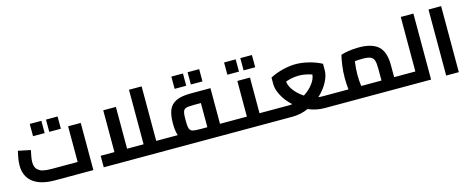

<svg xmlns="http://www.w3.org/2000/svg" viewBox="-37 -1342 4800 1966"><g transform="rotate(-15 2363.0 -359.0)"><path d="M772 -500V0H364Q214 0 134 -62Q54 -124 54 -241Q54 -286 64.5 -335.5Q75 -385 76 -391L207 -364Q188 -280 188 -241Q188 -190 212 -164Q236 -138 273.5 -130Q311 -122 364 -122H638V-500ZM265 -625H388V-495H265ZM437 -625H560V-495H437Z M1610 -61Q1610 -33 1605 -16.5Q1600 0 1590 0H882V-122H1028V-565H1162V-122H1337V-700H1471V-122H1590Q1600 -122 1605 -105.5Q1610 -89 1610 -61Z M2303 -61Q2303 -33 2298 -16.5Q2293 0 2283 0H1590Q1580 0 1575 -16.5Q1570 -33 1570 -61Q1570 -89 1575 -105.5Q1580 -122 1590 -122H1699Q1682 -172 1682 -250Q1682 -340 1704.5 -393.5Q1727 -447 1783 -473.5Q1839 -500 1939 -500H2147V-122H2283Q2293 -122 2298 -105.5Q2303 -89 2303 -61ZM2013 -122V-378H1939Q1879 -378 1855.5 -370.5Q1832 -363 1824 -338Q1816 -313 1816 -250Q1816 -187 1824 -162Q1832 -137 1855.5 -129.5Q1879 -122 1939 -122ZM1791 -718H1914V-588H1791ZM1963 -718H2086V-588H1963Z M2736 -61Q2736 -33 2731 -16.5Q2726 0 2716 0H2283Q2273 0 2268 -16.5Q2263 -33 2263 -61Q2263 -89 2268 -105.5Q2273 -122 2283 -122H2432V-500H2566V-122H2716Q2726 -122 2731 -105.5Q2736 -89 2736 -61ZM2350 -718H2473V-588H2350ZM2522 -718H2645V-588H2522Z M3402 -61Q3402 -33 3397 -16.5Q3392 0 3382 0H3224Q3133 0 3052 -36Q2971 0 2880 0H2716Q2706 0 2701 -16.5Q2696 -33 2696 -61Q2696 -89 2701 -105.5Q2706 -122 2716 -122H2880Q2898 -122 2914 -125Q2851 -182 2815 -249.5Q2779 -317 2779 -372V-443Q2842 -476 2915.5 -494Q2989 -512 3052 -512Q3115 -512 3188.5 -494Q3262 -476 3325 -443V-372Q3325 -317 3289 -249.5Q3253 -182 3190 -125Q3207 -122 3224 -122H3382Q3392 -122 3397 -105.5Q3402 -89 3402 -61ZM3052 -179Q3111 -217 3149.5 -267.5Q3188 -318 3191 -365Q3118 -390 3052 -390Q2986 -390 2913 -365Q2916 -318 2954.5 -267.5Q2993 -217 3052 -179Z M4115 -61Q4115 -33 4110 -16.5Q4105 0 4095 0H3382Q3372 0 3367 -16.5Q3362 -33 3362 -61Q3362 -89 3367 -105.5Q3372 -122 3382 -122H3509Q3502 -185 3502 -243Q3502 -311 3511 -376Q3520 -441 3531 -483Q3559 -493 3611 -501.5Q3663 -510 3722 -510Q3861 -510 3927 -450Q3993 -390 3993 -250V-122H4095Q4105 -122 4110 -105.5Q4115 -89 4115 -61ZM3644 -122H3859V-250Q3859 -309 3848.5 -337.5Q3838 -366 3811 -377Q3784 -388 3728 -388Q3693 -388 3647 -384Q3636 -312 3636 -244Q3636 -181 3644 -122Z M4352 -700V0H4095Q4085 0 4080 -16.5Q4075 -33 4075 -61Q4075 -89 4080 -105.5Q4085 -122 4095 -122H4218V-700Z M4512 -700H4646V0H4512Z"/></g></svg>

Font: Cairo
Style: Bold
Weight: 700
Designer: Mohamed Gaber
Foundry: Kief Type Foundry
Version: Version 2.100